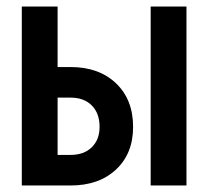

<svg xmlns="http://www.w3.org/2000/svg" viewBox="-20 -570 640 590"><path d="M47 0V-550H157V-364H197Q284 -364 336.5 -314Q389 -264 389 -180Q389 -98 336.5 -49Q284 0 197 0ZM443 0V-550H553V0ZM157 -94H197Q238 -94 262 -117.5Q286 -141 286 -180Q286 -222 262 -246Q238 -270 197 -270H157Z"/></svg>

Font: JetBrains Mono NL
Style: Bold
Weight: 700
Monospace: yes
Designer: Philipp Nurullin, Konstantin Bulenkov
Foundry: JetBrains
Version: Version 2.305; ttfautohint (v1.8.4.7-5d5b)